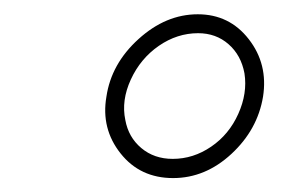

<svg xmlns="http://www.w3.org/2000/svg" viewBox="-20 -741 416 273"><path d="M131.3 -603.5Q138.2 -650.4 177 -685.5Q215.8 -720.7 261.2 -720.7Q306.2 -720.7 333.7 -685.3Q361.3 -649.9 354 -603.5Q346.2 -556.6 309.1 -522.2Q272 -487.8 226.1 -487.8Q179.2 -487.8 151.4 -522.9Q123.5 -558.1 131.3 -603.5ZM158.2 -570.3Q162.6 -545.9 180.9 -530.5Q199.2 -515.1 225.6 -515.1Q254.9 -515.1 280.3 -532.5Q305.7 -549.8 318.8 -579.1Q332 -608.4 327.6 -636.7Q322.8 -662.6 304.9 -678.2Q287.1 -693.8 261.7 -693.8Q231.9 -693.8 205.8 -675.8Q179.7 -657.7 166 -627.9Q152.3 -598.1 158.2 -570.3Z"/></svg>

Font: TypoPRO Roboto
Style: Italic
Weight: 250
Italic angle: -12°
Designer: Google
Version: Version 2.136; 2016